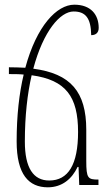

<svg xmlns="http://www.w3.org/2000/svg" viewBox="-20 -789 464 819"><path d="M184 10C245 10 287 -26 311 -77H315L318 0H400V-23C355 -23 348 -28 348 -103V-235C348 -398 281 -475 122 -496C165 -657 237 -740 294 -740C344 -740 368 -713 369 -639C387 -639 401 -648 401 -670C401 -727 367 -769 297 -769C222 -769 136 -678 88 -500C66 -501 43 -502 18 -502V-473C40 -473 61 -473 81 -471C62 -392 51 -296 51 -186C51 -44 103 10 184 10ZM86 -185C86 -295 97 -390 115 -468C261 -448 313 -377 313 -226C313 -87 271 -19 190 -19C122 -19 86 -73 86 -185Z"/></svg>

Font: Noto Serif Armenian ExtraCondensed ExtraLight
Style: Regular
Weight: 200
Width: 2
Designer: Monotype Design Team
Foundry: Monotype Imaging Inc.
Version: Version 2.008